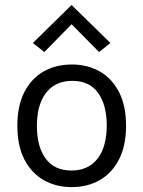

<svg xmlns="http://www.w3.org/2000/svg" viewBox="-20 -754 586 786"><path d="M274 12Q209.5 12 159.2 -16.5Q109 -45 80 -101Q51 -157 51 -239Q51 -321.5 80 -377.5Q109 -433.5 159.2 -461.8Q209.5 -490 274 -490Q338 -490 388 -461.8Q438 -433.5 467 -377.5Q496 -321.5 496 -239Q496 -157 467 -101Q438 -45 388 -16.5Q338 12 274 12ZM272 -56Q319 -56 351.2 -78Q383.5 -100 400.2 -141.2Q417 -182.5 417 -239Q417 -324.5 381.5 -373.8Q346 -423 276 -423Q229 -423 196.8 -400.8Q164.5 -378.5 147.8 -337.2Q131 -296 131 -239Q131 -154 166.8 -105Q202.5 -56 272 -56ZM161.5 -541 114.5 -578 273 -733.5 432 -578 385.5 -541 259.5 -668.5H286.5Z"/></svg>

Font: Karla ExtraLight
Style: Regular
Weight: 400
Version: Version 2.001